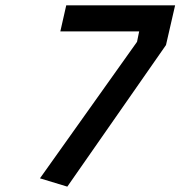

<svg xmlns="http://www.w3.org/2000/svg" viewBox="-20 -680 673 716"><path d="M129 -15 491 -524 499 -563H205L227 -660H633L599 -512L231 16Z"/></svg>

Font: Cairo SemiBold
Style: Italic
Weight: 600
Italic angle: -13°
Designer: Mohamed Gaber, Accademia di Belle Arti di Urbino and others
Foundry: Kief Type Foundry, Accademia di Belle Arti di Urbino and others
Version: Version 3.011